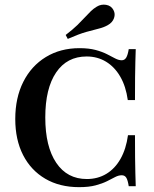

<svg xmlns="http://www.w3.org/2000/svg" viewBox="-20 -788 659 820"><path d="M317.7 11.3Q234.7 11.3 173.4 -24.6Q112.1 -60.5 78.6 -125.8Q45.2 -191.1 45.2 -279.8Q45.2 -370.2 79.4 -438.3Q113.7 -506.5 175.8 -544.4Q237.9 -582.3 319.4 -582.3Q359.7 -582.3 388.3 -574.6Q416.9 -566.9 437.1 -556.5Q457.3 -546 472.2 -538.3Q487.1 -530.6 500 -530.6Q512.1 -530.6 519 -541.9Q525.8 -553.2 529.8 -578.2H559.7Q558.9 -552.4 558.1 -524.2Q557.3 -496 556.9 -457.3Q556.5 -418.5 556.5 -360.5H525.8Q517.7 -419.4 493.5 -460.9Q469.4 -502.4 432.7 -524.6Q396 -546.8 350 -546.8Q266.1 -546.8 219.8 -478.6Q173.4 -410.5 173.4 -286.3Q173.4 -162.1 220.2 -92.7Q266.9 -23.4 350.8 -23.4Q397.6 -23.4 434.3 -45.6Q471 -67.7 494.8 -109.7Q518.5 -151.6 526.6 -210.5H556.5Q556.5 -154.8 556.9 -115.7Q557.3 -76.6 558.1 -48Q558.9 -19.4 559.7 7.3H529.8Q525.8 -18.5 519.4 -29Q512.9 -39.5 500 -39.5Q486.3 -39.5 471.8 -31.9Q457.3 -24.2 437.1 -14.1Q416.9 -4 388.3 3.6Q359.7 11.3 317.7 11.3ZM269.4 -621.8 260.5 -638.7Q291.1 -662.1 310.5 -681Q329.8 -700 343.1 -714.5Q356.5 -729 368.1 -740.3Q379.8 -751.6 393.5 -759.7Q412.1 -771 433.5 -767.3Q454.8 -763.7 464.5 -745.2Q473.4 -729 466.9 -710.5Q460.5 -691.9 440.3 -680.6Q423.4 -671 401.6 -665.7Q379.8 -660.5 348.4 -651.6Q316.9 -642.7 269.4 -621.8Z"/></svg>

Font: Playfair
Style: Bold
Weight: 700
Designer: Claus Eggers Sørensen
Foundry: Claus Eggers Sørensen
Version: Version 2.001;gftools[0.9.30]